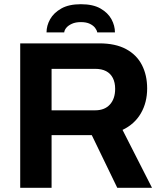

<svg xmlns="http://www.w3.org/2000/svg" viewBox="-20 -892 770 912"><path d="M76 0V-686H452Q528 -686 578.5 -659Q629 -632 654 -583.5Q679 -535 679 -472Q679 -405 649 -353.5Q619 -302 562 -275L702 0H537L416 -250H225V0ZM225 -368H432Q477 -368 502 -395.5Q527 -423 527 -470Q527 -500 516 -521.5Q505 -543 484 -554Q463 -565 432 -565H225ZM201 -738Q201 -770 218 -800.5Q235 -831 271 -851.5Q307 -872 364 -872Q422 -872 457.5 -851.5Q493 -831 509.5 -800.5Q526 -770 526 -738H442Q440 -749 431.5 -760Q423 -771 406.5 -779Q390 -787 364 -787Q339 -787 321.5 -779Q304 -771 295 -760Q286 -749 285 -738Z"/></svg>

Font: Archivo SemiBold
Style: Bold
Weight: 700
Version: Version 2.001